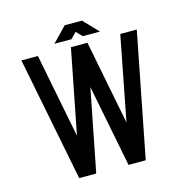

<svg xmlns="http://www.w3.org/2000/svg" viewBox="-118 -935 1010 1045"><g transform="rotate(-15 387.0 -412.0)"><path d="M259 -741 339 -824H436L516 -741H419L387 -774L355 -741ZM200 0 62 -700H155L248 -226L341 -700H434L527 -226L619 -700H712L575 0H478L387 -463L296 0Z"/></g></svg>

Font: Odibee Sans
Style: Regular
Weight: 400
Designer: James Barnard - Barnard Co. Limited
Version: Version 2.001; ttfautohint (v1.8.3)